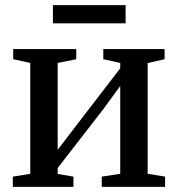

<svg xmlns="http://www.w3.org/2000/svg" viewBox="-20 -729 694 749"><path d="M30 0V-40L98 -51V-483.5L31.5 -498V-537.5H277.5V-498L205 -483.5V-144.5L268 -227L449 -462.5V-483.5L383 -498V-537.5H622V-498L556 -483V-51L624 -40V0H377V-40L449 -51V-393.5L382.5 -302.5L205 -73.5V-50.5L266.5 -40V0ZM470 -709V-638H186.5V-709Z"/></svg>

Font: Merriweather 60pt Medium
Style: Regular
Weight: 500
Version: Version 2.100